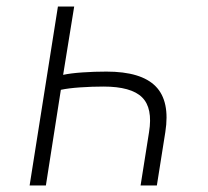

<svg xmlns="http://www.w3.org/2000/svg" viewBox="-20 -570 640 590"><path d="M208 -550 174 -340Q197 -345 233.5 -347.5Q270 -350 307 -350Q414 -350 458.5 -304.5Q503 -259 488 -164L462 0H412L438 -164Q450 -238 416.5 -271Q383 -304 298 -304Q263 -304 226.5 -301.5Q190 -299 167 -294L121 0H71L158 -550Z"/></svg>

Font: NKDuy Mono Thin
Style: Italic
Weight: 100
Italic angle: -9°
Monospace: yes
Designer: NKDuy
Foundry: NKDuy
Version: Version 2.251; ttfautohint (v1.8.4.7-5d5b)